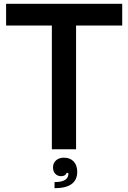

<svg xmlns="http://www.w3.org/2000/svg" viewBox="-20 -783 672 1007"><path d="M379 0H252V-649H12V-763H621V-649H379ZM266 172Q332 172 338 136Q338 134 338.5 131Q339 128 338 124H329Q327 132 319.5 136.5Q312 141 301 141Q282 141 270 128.5Q258 116 258 95Q258 72 274 58Q290 44 315 44Q348 44 366.5 64Q385 84 385 118Q385 204 266 204Z"/></svg>

Font: Open Sauce One SemiBold
Style: Regular
Weight: 600
Designer: Alfredo Marco Pradil
Foundry: Creative Sauce Fz LLC
Version: Version 1.477